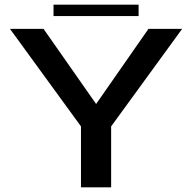

<svg xmlns="http://www.w3.org/2000/svg" viewBox="-20 -798 828 818"><path d="M325 0V-259.5L22.5 -675H165.5L389.5 -355L612.5 -675H756L453.5 -259.5V0ZM208 -729.5V-778H570.5V-729.5Z"/></svg>

Font: Anybody ExtraExpanded Medium
Style: Regular
Weight: 500
Width: 8
Designer: Tyler Finck
Foundry: Etcetera Type Company
Version: Version 1.010; ttfautohint (v1.8.3) -l 8 -r 50 -G 200 -x 14 